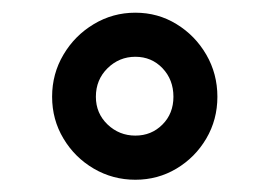

<svg xmlns="http://www.w3.org/2000/svg" viewBox="-20 -741 428 304"><path d="M62.5 -587.9Q62.5 -624.2 80.5 -654.5Q98.4 -684.8 128.5 -702.8Q158.6 -720.9 194.3 -720.9Q230.1 -720.9 259.5 -702.8Q289 -684.8 306.6 -654.5Q324.2 -624.2 324.2 -587.8Q324.2 -551.5 306.6 -521.6Q289 -491.7 259.5 -474.1Q230 -456.4 194.3 -456.4Q158.6 -456.4 128.5 -474Q98.4 -491.6 80.5 -521.6Q62.5 -551.5 62.5 -587.9ZM131.8 -587.8Q131.8 -561.6 150.3 -543.9Q168.8 -526.3 194.3 -526.3Q219.8 -526.3 237.2 -543.8Q254.6 -561.2 254.6 -587.8Q254.6 -614.8 237.3 -633Q220 -651.1 194.3 -651.1Q168.8 -651.1 150.3 -633Q131.8 -614.8 131.8 -587.8Z"/></svg>

Font: Vazirmatn
Style: Regular
Weight: 400
Designer: Saber Rastikerdar
Foundry: Saber Rastikerdar
Version: Version 33.003;September 2, 2022;FontCreator 14.0.0.2862 64-